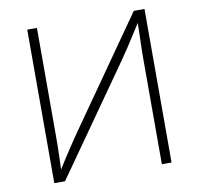

<svg xmlns="http://www.w3.org/2000/svg" viewBox="-81 -812 927 896"><g transform="rotate(-10 383.0 -364.0)"><path d="M660.6 0H614.7V-505.9Q614.7 -529.3 615.5 -557.6Q616.2 -585.9 617.2 -618.2Q618.2 -650.4 618.7 -685.5H628.9Q605 -647.9 585.4 -617.2Q565.9 -586.4 547.9 -559.3Q529.8 -532.2 511.2 -505.4L155.8 0H105V-727.5H150.9V-210.4Q150.9 -186 150.4 -158.4Q149.9 -130.9 148.9 -101.3Q147.9 -71.8 146.5 -41H137.2Q155.8 -71.3 174.1 -99.9Q192.4 -128.4 210 -154.8Q227.5 -181.2 243.2 -204.1L609.9 -727.5H660.6Z"/></g></svg>

Font: Inter ExtraLight
Style: Regular
Weight: 250
Designer: Rasmus Andersson
Foundry: rsms
Version: Version 4.001;git-66647c0bb